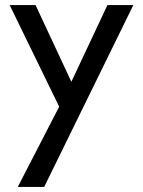

<svg xmlns="http://www.w3.org/2000/svg" viewBox="-20 -492 563 756"><path d="M505 -472 154 244H50L213 -72L18 -472H120L261 -170L403 -472Z"/></svg>

Font: Madhuban
Style: Regular
Weight: 400
Designer: jaikishan Patel
Foundry: MagicType
Version: Version 1.000